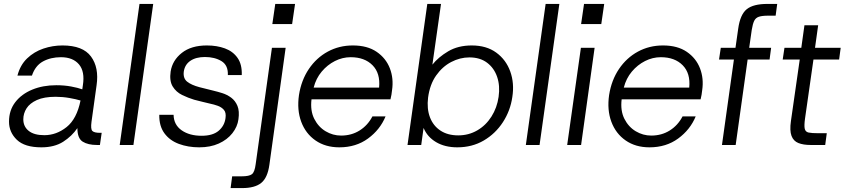

<svg xmlns="http://www.w3.org/2000/svg" viewBox="-20 -740 4323 980"><path d="M191 12Q106 12 66 -26.5Q26 -65 26 -119Q26 -177 58 -218.5Q90 -260 144.5 -282.5Q199 -305 267 -305Q308 -305 343 -298.5Q378 -292 400 -284L403 -305Q414 -375 383 -411.5Q352 -448 291 -448Q239 -448 199.5 -426.5Q160 -405 143 -354H69Q83 -408 118.5 -442Q154 -476 201.5 -492Q249 -508 299 -508Q403 -508 444.5 -451.5Q486 -395 473 -305L447 -118Q442 -81 451.5 -71.5Q461 -62 491 -62H499L490 0H475Q429 0 402 -17Q375 -34 375 -86Q347 -45 302.5 -16.5Q258 12 191 12ZM99 -131Q99 -94 126.5 -72Q154 -50 206 -50Q268 -50 320 -91.5Q372 -133 391 -227Q368 -234 333.5 -240Q299 -246 264 -246Q205 -246 168.5 -229.5Q132 -213 115.5 -187Q99 -161 99 -131Z M591 0 692 -720H762L661 0Z M997 12Q940 12 893 -5.5Q846 -23 819 -60Q792 -97 793 -154H866Q867 -103 907 -75Q947 -47 1009 -47Q1066 -47 1096 -72.5Q1126 -98 1131 -137Q1135 -165 1123 -179Q1111 -193 1091.5 -200Q1072 -207 1052 -211Q1030 -216 1010.5 -221Q991 -226 971 -231Q941 -240 910 -255Q879 -270 861.5 -298.5Q844 -327 851 -375Q860 -432 908 -470Q956 -508 1036 -508Q1087 -508 1128 -493Q1169 -478 1192.5 -444.5Q1216 -411 1214 -357H1143Q1145 -407 1110.5 -428Q1076 -449 1026 -449Q980 -449 951.5 -429.5Q923 -410 918 -374Q914 -340 935.5 -323Q957 -306 998 -295Q1017 -290 1036 -285.5Q1055 -281 1070 -277Q1091 -272 1115 -264.5Q1139 -257 1160 -241.5Q1181 -226 1192 -199.5Q1203 -173 1197 -131Q1192 -93 1166 -60Q1140 -27 1097 -7.5Q1054 12 997 12Z M1370 -617 1385 -720H1486L1471 -617ZM1157 220 1165 160H1213Q1252 160 1266 149Q1280 138 1285 98L1368 -496H1438L1355 101Q1346 167 1313.5 193.5Q1281 220 1216 220Z M1712 12Q1641 12 1590.5 -23Q1540 -58 1517.5 -118.5Q1495 -179 1506 -255Q1518 -331 1556.5 -388Q1595 -445 1653 -476.5Q1711 -508 1781 -508Q1855 -508 1902.5 -475.5Q1950 -443 1970 -391Q1990 -339 1981 -279Q1980 -267 1978 -256.5Q1976 -246 1973 -233H1570Q1563 -175 1584 -133.5Q1605 -92 1642 -70Q1679 -48 1721 -48Q1774 -48 1815.5 -74Q1857 -100 1881 -146H1948Q1920 -78 1858.5 -33Q1797 12 1712 12ZM1770 -448Q1728 -448 1689.5 -428.5Q1651 -409 1622 -374.5Q1593 -340 1581 -293H1915Q1922 -366 1881.5 -407Q1841 -448 1770 -448Z M2314 12Q2251 12 2206 -14.5Q2161 -41 2142 -87L2130 0H2060L2161 -720H2231L2187 -410Q2217 -448 2267.5 -478Q2318 -508 2388 -508Q2463 -508 2513 -471.5Q2563 -435 2584.5 -375Q2606 -315 2595 -245Q2585 -175 2547 -116.5Q2509 -58 2449.5 -23Q2390 12 2314 12ZM2319 -49Q2372 -49 2416 -74.5Q2460 -100 2488.5 -145Q2517 -190 2525 -246Q2533 -302 2517.5 -347.5Q2502 -393 2466 -420Q2430 -447 2376 -447Q2328 -447 2283 -423.5Q2238 -400 2206 -354.5Q2174 -309 2165 -242Q2158 -185 2174.5 -141.5Q2191 -98 2228 -73.5Q2265 -49 2319 -49Z M2664 0 2765 -720H2835L2734 0Z M2946 -617 2961 -720H3064L3049 -617ZM2875 0 2945 -496H3015L2946 0Z M3295 12Q3224 12 3173.5 -23Q3123 -58 3100.5 -118.5Q3078 -179 3089 -255Q3101 -331 3139.5 -388Q3178 -445 3236 -476.5Q3294 -508 3364 -508Q3438 -508 3485.5 -475.5Q3533 -443 3553 -391Q3573 -339 3564 -279Q3563 -267 3561 -256.5Q3559 -246 3556 -233H3153Q3146 -175 3167 -133.5Q3188 -92 3225 -70Q3262 -48 3304 -48Q3357 -48 3398.5 -74Q3440 -100 3464 -146H3531Q3503 -78 3441.5 -33Q3380 12 3295 12ZM3353 -448Q3311 -448 3272.5 -428.5Q3234 -409 3205 -374.5Q3176 -340 3164 -293H3498Q3505 -366 3464.5 -407Q3424 -448 3353 -448Z M3665 0 3726 -436H3650L3659 -496H3734L3748 -594Q3758 -666 3791.5 -693Q3825 -720 3897 -720H3947L3939 -660H3900Q3870 -660 3853.5 -654.5Q3837 -649 3829.5 -633.5Q3822 -618 3817 -587L3804 -496H3916L3908 -436H3796L3735 0Z M4118 0Q4080 0 4055 -10Q4030 -20 4020 -46.5Q4010 -73 4017 -122L4062 -436H3975L3984 -496H4070L4086 -611H4156L4140 -496H4271L4263 -436H4132L4089 -135Q4084 -99 4087.5 -83Q4091 -67 4107 -63.5Q4123 -60 4157 -60H4200L4192 0Z"/></svg>

Font: Host Grotesk Light
Style: Italic
Weight: 300
Italic angle: -8°
Designer: Doğukan Karapınar based on Poppins by Indian Type Foundry, Jonny Pinhorn
Foundry: Element Type
Version: Version 1.001; ttfautohint (v1.8.4.7-5d5b)